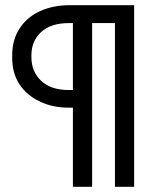

<svg xmlns="http://www.w3.org/2000/svg" viewBox="-20 -720 601 740"><path d="M335 0H261V-305H246Q182 -305 133 -329Q84 -352 55 -395Q27 -438 27 -497V-508Q27 -567 56 -611Q84 -654 134 -677Q185 -700 248 -700H497V0H423V-631H335ZM245 -373H261V-631H245Q176 -631 138 -596Q101 -562 101 -506V-500Q101 -445 138 -409Q176 -373 245 -373Z"/></svg>

Font: Rilu
Style: Regular
Weight: 500
Designer: Alí Sinisterra
Foundry: Alí Sinisterra
Version: 0.1